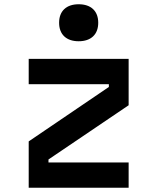

<svg xmlns="http://www.w3.org/2000/svg" viewBox="-20 -883 740 903"><path d="M115 -606V-487H492V-474L115 -218V0H585V-119H208V-133L585 -388V-606ZM258 -776C258 -721 292 -689 350 -689C408 -689 442 -721 442 -776C442 -831 408 -863 350 -863C292 -863 258 -831 258 -776Z"/></svg>

Font: Martian Mono Std Md
Style: Regular
Weight: 500
Monospace: yes
Designer: Roman Shamin
Foundry: Evil Martians
Version: Version 1.000